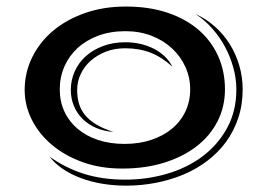

<svg xmlns="http://www.w3.org/2000/svg" viewBox="-20 -506 826 593"><path d="M56.2 -228Q56.2 -281.2 79.1 -328.4Q102.1 -375.5 143.3 -410.4Q184.6 -445.3 242.2 -465.6Q299.8 -485.8 368.7 -485.8Q440.9 -485.8 497.8 -466.6Q554.7 -447.3 594 -413.1Q633.3 -378.9 654.1 -332Q674.8 -285.2 674.8 -230Q674.8 -176.8 652.1 -131.8Q629.4 -86.9 587.6 -54.4Q545.9 -22 487.5 -3.7Q429.2 14.6 357.4 14.6Q289.6 14.6 234.1 -5.6Q178.7 -25.9 139.2 -59.6Q99.6 -93.3 77.9 -137Q56.2 -180.7 56.2 -228ZM132.8 -22.5Q180.2 11.7 237.5 30.3Q294.9 48.8 367.2 48.8Q434.6 48.8 496.6 30.5Q558.6 12.2 606 -23.4Q653.3 -59.1 681.6 -111.1Q710 -163.1 710 -230Q710 -262.7 700.9 -296.1Q691.9 -329.6 675.5 -360.4Q659.2 -391.1 635.7 -417.7Q612.3 -444.3 583.5 -462.9Q616.2 -448.2 643.3 -424.3Q670.4 -400.4 689.5 -369.9Q708.5 -339.4 719 -303.7Q729.5 -268.1 729.5 -230Q729.5 -182.1 715.8 -141.4Q702.1 -100.6 678 -67.6Q653.8 -34.7 620.4 -9.3Q586.9 16.1 546.9 33Q506.8 49.8 461.7 58.6Q416.5 67.4 369.6 67.4Q330.6 67.4 294.9 61.3Q259.3 55.2 228.8 43.7Q198.2 32.2 173.8 15.6Q149.4 -1 132.8 -22.5ZM164.6 -230Q164.6 -192.4 179 -161.4Q193.4 -130.4 219.7 -108.2Q246.1 -85.9 283 -73.7Q319.8 -61.5 364.7 -61.5Q410.2 -61.5 447.3 -74Q484.4 -86.4 511.2 -108.6Q538.1 -130.9 552.7 -161.9Q567.4 -192.9 567.4 -230Q567.4 -266.6 552.7 -299.1Q538.1 -331.5 511.7 -356.2Q485.4 -380.9 448.5 -395.3Q411.6 -409.7 367.2 -409.7Q320.8 -409.7 283.4 -395.8Q246.1 -381.8 219.7 -357.7Q193.4 -333.5 179 -300.8Q164.6 -268.1 164.6 -230ZM198.7 -228Q198.7 -258.8 210.9 -285.9Q223.1 -313 245.4 -332.8Q267.6 -352.5 298.6 -364Q329.6 -375.5 367.2 -375.5Q391.1 -375.5 413.6 -370.4Q436 -365.2 455.1 -355.5Q474.1 -345.7 488.8 -331.8Q503.4 -317.9 512.2 -300.3Q480 -329.6 445.1 -343.3Q410.2 -356.9 366.2 -356.9Q334.5 -356.9 307.6 -346.7Q280.8 -336.4 260.7 -318.8Q240.7 -301.3 229.5 -277.8Q218.3 -254.4 218.3 -228Q218.3 -206.1 223.6 -187Q229 -168 241.9 -151.6Q254.9 -135.3 276.4 -122.1Q297.9 -108.9 330.1 -98.6Q300.8 -100.6 276.6 -111.1Q252.4 -121.6 235.1 -138.7Q217.8 -155.8 208.3 -178.7Q198.7 -201.7 198.7 -228Z"/></svg>

Font: Vast Shadow
Style: Regular
Weight: 400
Designer: Nicole Fally
Foundry: Nicole Fally
Version: Version 1.002